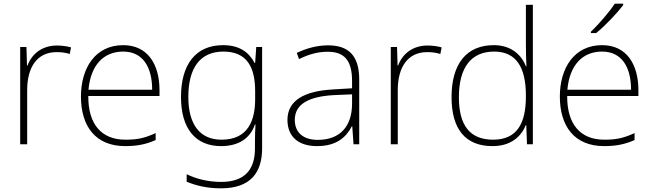

<svg xmlns="http://www.w3.org/2000/svg" viewBox="-20 -786 3557 1046"><path d="M290 -538C207 -538 152 -490 130 -429H127L124 -530H90V0H128V-295C128 -421 183 -502 288 -502C316 -502 337 -499 360 -492L367 -528C344 -534 319 -538 290 -538Z M651 -540C499 -540 421 -415 421 -260C421 -100 499 10 662 10C728 10 776 0 828 -23V-61C767 -33 728 -25 663 -25C532 -25 460 -110 461 -263H849V-294C849 -434 786 -540 651 -540ZM651 -505C758 -505 809 -421 809 -297H462C474 -432 545 -505 651 -505Z M1195 -540C1044 -540 966 -432 966 -258C966 -83 1047 10 1184 10C1278 10 1342 -30 1369 -108H1372C1370 -74 1369 -49 1369 -15V23C1369 134 1317 205 1185 205C1110 205 1046 187 997 163V204C1046 224 1104 240 1184 240C1345 240 1408 154 1408 22V-530H1376L1370 -443H1367C1337 -500 1286 -540 1195 -540ZM1197 -505C1327 -505 1370 -418 1370 -289V-246C1370 -132 1333 -25 1187 -25C1070 -25 1006 -106 1006 -258C1006 -413 1068 -505 1197 -505Z M1767 -539C1706 -539 1648 -522 1597 -498L1609 -464C1664 -491 1712 -504 1766 -504C1854 -504 1898 -459 1898 -345V-305L1798 -299C1637 -291 1546 -238 1546 -133C1546 -44 1603 10 1707 10C1812 10 1865 -37 1897 -98H1899L1906 0H1937V-353C1937 -482 1880 -539 1767 -539ZM1802 -268 1898 -272V-219C1897 -101 1836 -24 1711 -24C1632 -24 1586 -64 1586 -133C1586 -221 1666 -261 1802 -268Z M2309 -538C2226 -538 2171 -490 2149 -429H2146L2143 -530H2109V0H2147V-295C2147 -421 2202 -502 2307 -502C2335 -502 2356 -499 2379 -492L2386 -528C2363 -534 2338 -538 2309 -538Z M2663 10C2764 10 2819 -42 2845 -105H2847L2851 0H2883V-760H2845V-544C2845 -506 2846 -464 2848 -425H2845C2820 -489 2763 -540 2670 -540C2523 -540 2440 -440 2440 -257C2440 -83 2515 10 2663 10ZM2666 -25C2540 -25 2480 -103 2480 -256C2480 -420 2548 -505 2672 -505C2791 -505 2845 -421 2845 -266V-260C2845 -111 2795 -25 2666 -25Z M3375 -758V-766H3329C3302 -723 3241 -653 3199 -613V-606H3228C3280 -648 3342 -715 3375 -758ZM3260 -540C3108 -540 3030 -415 3030 -260C3030 -100 3108 10 3271 10C3337 10 3385 0 3437 -23V-61C3376 -33 3337 -25 3272 -25C3141 -25 3069 -110 3070 -263H3458V-294C3458 -434 3395 -540 3260 -540ZM3260 -505C3367 -505 3418 -421 3418 -297H3071C3083 -432 3154 -505 3260 -505Z"/></svg>

Font: Noto Sans Sinhala ExtraLight
Style: Regular
Weight: 200
Designer: Jelle Bosma - Monotype Design Team
Foundry: Monotype Imaging Inc.
Version: Version 2.006